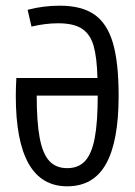

<svg xmlns="http://www.w3.org/2000/svg" viewBox="-20 -652 478 682"><path d="M401.4 -311.5Q401.4 -150.4 356.9 -70.3Q312.5 9.8 218.8 9.8Q36.1 9.8 36.1 -311.5Q36.1 -337.9 38.1 -375H326.2Q324.2 -448.2 312.5 -489.3Q300.8 -530.3 271.5 -549.8Q242.2 -569.3 186.5 -569.3Q141.6 -569.3 91.8 -557.6L78.1 -617.2Q133.8 -631.8 192.4 -631.8Q269.5 -631.8 314.9 -600.6Q360.4 -569.3 380.9 -500Q401.4 -430.7 401.4 -311.5ZM327.1 -311.5V-312.5H110.4Q110.4 -217.8 121.1 -161.6Q131.8 -105.5 155.3 -80.1Q178.7 -54.7 218.8 -54.7Q258.8 -54.7 282.2 -80.1Q305.7 -105.5 316.4 -161.1Q327.1 -216.8 327.1 -311.5Z"/></svg>

Font: Sudo
Style: Bold
Weight: 700
Monospace: yes
Designer: Jens Kutilek
Foundry: Jens Kutilek
Version: Version 0.040